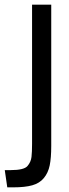

<svg xmlns="http://www.w3.org/2000/svg" viewBox="-58 -556 294 821"><path d="M-26.9 245.1 -37.6 171.4H-12.2Q44.9 171.4 59.6 153.8Q74.2 136.7 76.7 115.2Q79.1 93.8 79.1 59.1V-536.1H161.1V67.9Q161.1 119.6 154.5 151.4Q147.9 183.1 129.6 205.3Q111.3 227.5 80.1 236.3Q48.8 245.1 -1.5 245.1Z"/></svg>

Font: Oxygen
Style: Normal
Weight: 400
Designer: Vernon Adams
Foundry: Vernon Adams
Version: Version Release 0.2.2 webfont; ttfautohint (v0.8.52-bc40) -l